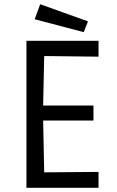

<svg xmlns="http://www.w3.org/2000/svg" viewBox="-20 -888 554 908"><path d="M105 0V-695H446V-620L189 -623L184 -389H422V-318H184L189 -73L446 -75V0ZM144 -797 170 -868 396 -787 376 -736Z"/></svg>

Font: Ruda
Style: Regular
Weight: 400
Designer: Mariela Monsalve, Angelina Sanchez
Foundry: Mariela Monsalve, Angelina Sanchez
Version: Version 1.002